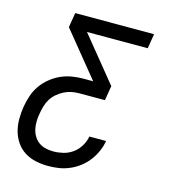

<svg xmlns="http://www.w3.org/2000/svg" viewBox="-110 -609 821 922"><g transform="rotate(15 300.0 -148.5)"><path d="M214 223Q182 223 152 216.5Q122 210 97 194.5Q72 179 55 154.5Q38 130 30 101Q22 72 22 40.5Q22 9 27 -22Q32 -50 41 -77.5Q50 -105 67 -129.5Q84 -154 108 -173.5Q132 -193 159 -205Q186 -217 214 -221.5Q242 -226 269 -226H318L138 -447L150 -520H542L530 -447H228L408 -226L396 -153H270Q251 -153 232 -149.5Q213 -146 195 -137Q177 -128 161 -114.5Q145 -101 134.5 -84Q124 -67 118.5 -48.5Q113 -30 110 -11Q106 9 105.5 29Q105 49 109 67.5Q113 86 122.5 102Q132 118 147 129Q162 140 181 144.5Q200 149 220 149Q244 149 269 143Q294 137 315.5 121.5Q337 106 351 82.5Q365 59 369 35H452Q448 61 436.5 87Q425 113 408 135.5Q391 158 368 175.5Q345 193 319 204Q293 215 266.5 219Q240 223 214 223Z"/></g></svg>

Font: Iosevka Extended Oblique
Style: Regular
Weight: 400
Width: 7
Italic angle: -9°
Monospace: yes
Designer: Belleve Invis
Foundry: Belleve Invis
Version: Version 32.0.1; ttfautohint (v1.8.4)